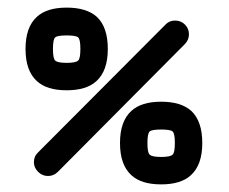

<svg xmlns="http://www.w3.org/2000/svg" viewBox="-20 -544 600 504"><path d="M234 -500Q263 -473 263 -415.5Q263 -358 233 -331Q207 -307 155 -307Q103 -307 77 -331Q47 -358 47 -415.5Q47 -473 77 -500Q103 -524 155 -524Q207 -524 234 -500ZM439 -490Q439 -490 440 -490Q455 -490 465.5 -479.5Q476 -469 476 -454Q476 -439 465 -428L132 -93Q121 -82 106 -82Q91 -82 80 -93Q69 -104 69 -118Q69 -134 80 -144L414 -479Q424 -490 439 -490ZM125 -446Q119 -441 119 -415.5Q119 -390 125 -385Q131 -379 155 -379Q179 -379 185 -385Q191 -390 191 -415.5Q191 -441 185 -446Q179 -451 155 -451Q131 -451 125 -446ZM482 -253Q511 -226 511 -168.5Q511 -111 481 -84Q455 -60 403 -60Q351 -60 325 -84Q295 -111 295 -168.5Q295 -226 325 -253Q351 -277 403 -277Q455 -277 482 -253ZM373 -199Q367 -194 367 -168.5Q367 -143 373 -138Q379 -132 403 -132Q427 -132 433 -138Q439 -143 439 -168.5Q439 -194 433 -199Q427 -204 403 -204Q379 -204 373 -199Z"/></svg>

Font: Brass Mono
Style: Regular
Weight: 400
Monospace: yes
Version: Version 1.100; ttfautohint (v1.8.3) -l 8 -r 50 -G 200 -x 14 